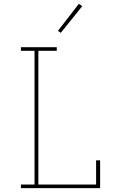

<svg xmlns="http://www.w3.org/2000/svg" viewBox="-20 -981 640 1001"><path d="M89 0V-19H160V-716H89V-735H276V-716H180V-19H481V-145H502V0ZM297 -810 282 -820 391 -961 409 -949Z"/></svg>

Font: Iosevka Slab Thin Extended
Style: Regular
Weight: 100
Width: 7
Monospace: yes
Designer: Belleve Invis
Foundry: Belleve Invis
Version: Version 11.1.1; ttfautohint (v1.8.3)